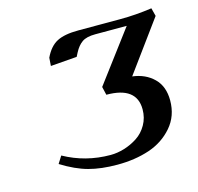

<svg xmlns="http://www.w3.org/2000/svg" viewBox="-75 -526 631 612"><g transform="rotate(-15 240.5 -220.0)"><path d="M60.1 -43.9 75.2 -67.9Q145.5 -28.8 228 -28.8Q250.5 -28.8 273.7 -35.9Q296.9 -43 317.4 -56.4Q337.9 -69.8 350.8 -92.5Q363.8 -115.2 363.8 -143.1Q363.8 -217.8 264.2 -217.8L257.8 -245.1L383.8 -413.1H279.8Q251 -413.1 236.3 -402.8Q221.7 -392.6 210.9 -372.1L204.1 -358.9L117.2 -352.1L119.1 -378.9Q135.3 -413.1 160.2 -426Q185.1 -439 231 -439H367.2Q420.9 -439 474.1 -446.8L481 -419.9L358.9 -252.9Q401.9 -247.6 429 -220.9Q456.1 -194.3 456.1 -147.9Q456.1 -96.7 425 -60.8Q394 -24.9 346.7 -9Q299.3 6.8 241.2 6.8Q187.5 6.8 147 -4.2Q106.4 -15.1 60.1 -43.9Z"/></g></svg>

Font: Dehuti
Style: Bold-Italic
Weight: 700
Version: Version 1.2